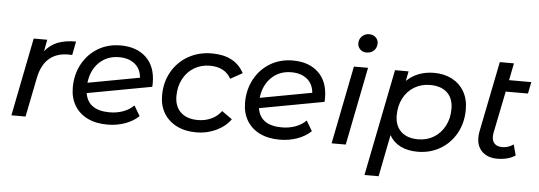

<svg xmlns="http://www.w3.org/2000/svg" viewBox="-56 -931 3642 1298"><g transform="rotate(5 1764.5 -281.5)"><path d="M431 -535 413 -442Q404 -443 388 -443Q223 -443 188 -265L135 0H39L144 -530H236L221 -451Q256 -495 307 -515Q358 -535 431 -535Z M972 -300Q972 -284 971 -275L533 -194Q552 -78 698 -78Q748 -78 791 -94Q834 -110 862 -139L903 -70Q864 -33 808.5 -13.5Q753 6 690 6Q612 6 555 -22Q498 -50 467 -102Q436 -154 436 -224Q436 -312 474.5 -383Q513 -454 580.5 -494.5Q648 -535 734 -535Q843 -535 907.5 -474Q972 -413 972 -300ZM532 -264 883 -329Q878 -389 837 -422Q796 -455 731 -455Q650 -455 596 -403Q542 -351 532 -264Z M1042 -223Q1042 -312 1082 -383Q1122 -454 1193 -494.5Q1264 -535 1354 -535Q1511 -535 1572 -420L1491 -375Q1449 -451 1347 -451Q1288 -451 1240.5 -422.5Q1193 -394 1166 -343Q1139 -292 1139 -227Q1139 -157 1180.5 -117.5Q1222 -78 1298 -78Q1346 -78 1387.5 -97Q1429 -116 1456 -153L1526 -103Q1489 -52 1427 -23Q1365 6 1294 6Q1218 6 1161 -22.5Q1104 -51 1073 -102.5Q1042 -154 1042 -223Z M2141 -300Q2141 -284 2140 -275L1702 -194Q1721 -78 1867 -78Q1917 -78 1960 -94Q2003 -110 2031 -139L2072 -70Q2033 -33 1977.5 -13.5Q1922 6 1859 6Q1781 6 1724 -22Q1667 -50 1636 -102Q1605 -154 1605 -224Q1605 -312 1643.5 -383Q1682 -454 1749.5 -494.5Q1817 -535 1903 -535Q2012 -535 2076.5 -474Q2141 -413 2141 -300ZM1701 -264 2052 -329Q2047 -389 2006 -422Q1965 -455 1900 -455Q1819 -455 1765 -403Q1711 -351 1701 -264Z M2317 -530H2413L2308 0H2212ZM2333 -690Q2333 -718 2352.5 -737.5Q2372 -757 2402 -757Q2428 -757 2445.5 -740.5Q2463 -724 2463 -701Q2463 -670 2443.5 -651Q2424 -632 2393 -632Q2367 -632 2350 -649Q2333 -666 2333 -690Z M3096 -307Q3096 -217 3057 -146Q3018 -75 2949.5 -34.5Q2881 6 2796 6Q2728 6 2679 -18.5Q2630 -43 2604 -90L2548 194H2452L2596 -530H2688L2675 -464Q2749 -535 2862 -535Q2930 -535 2983 -507.5Q3036 -480 3066 -428.5Q3096 -377 3096 -307ZM2999 -302Q2999 -373 2958 -412Q2917 -451 2841 -451Q2782 -451 2734.5 -422.5Q2687 -394 2660.5 -343Q2634 -292 2634 -227Q2634 -157 2675.5 -117.5Q2717 -78 2792 -78Q2851 -78 2898 -106.5Q2945 -135 2972 -186Q2999 -237 2999 -302Z M3297 -169Q3294 -154 3294 -141Q3294 -110 3311.5 -92.5Q3329 -75 3363 -75Q3405 -75 3439 -100L3459 -27Q3411 6 3336 6Q3273 6 3235 -29Q3197 -64 3197 -126Q3197 -148 3201 -167L3297 -646H3393L3370 -530H3521L3505 -451H3354Z"/></g></svg>

Font: Montserrat Alternates Medium
Style: Italic
Weight: 500
Italic angle: -11.3°
Designer: Julieta Ulanovsky
Foundry: Julieta Ulanovsky
Version: Version 7.200